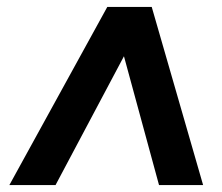

<svg xmlns="http://www.w3.org/2000/svg" viewBox="-20 -800 640 553"><path d="M565 -267H438L337 -638L140 -267H7L289 -780H417Z"/></svg>

Font: Tanohe Sans SemiBold
Style: Italic
Weight: 600
Designer: Village Type and Design LLC & Cristiano Sobral
Foundry: Cooper Hewitt Smithsonian Design Museum
Version: Version 1.00;September 29, 2021;FontCreator 13.0.0.2655 64-b